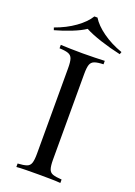

<svg xmlns="http://www.w3.org/2000/svg" viewBox="-196 -981 733 1046"><g transform="rotate(20 170.0 -458.0)"><path d="M297 -708V-688Q263 -687 245.5 -680.5Q228 -674 222 -656.5Q216 -639 216 -602V-106Q216 -70 222 -52Q228 -34 245.5 -28Q263 -22 297 -20V0Q274 -2 239.5 -2.5Q205 -3 170 -3Q131 -3 97 -2.5Q63 -2 42 0V-20Q76 -22 93.5 -28Q111 -34 117 -52Q123 -70 123 -106V-602Q123 -639 117 -656.5Q111 -674 93.5 -680.5Q76 -687 42 -688V-708Q63 -707 97 -706Q131 -705 170 -705Q205 -705 239.5 -706Q274 -707 297 -708ZM179 -916Q202 -878 251.5 -842.5Q301 -807 366 -784L361 -770Q301 -783 243 -802Q185 -821 150 -840Q122 -821 74.5 -802Q27 -783 -21 -770L-26 -784Q39 -807 88.5 -842.5Q138 -878 161 -916Z"/></g></svg>

Font: Playfair Display
Style: Regular
Weight: 400
Designer: Claus Eggers Sørensen
Foundry: Claus Eggers Sørensen
Version: Version 1.203